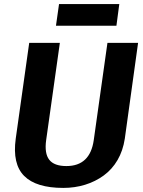

<svg xmlns="http://www.w3.org/2000/svg" viewBox="-20 -910 699 940"><path d="M290 10Q157 10 98.5 -48.5Q40 -107 57 -231L123 -700H273L206 -224Q197 -159 221 -128Q245 -97 305 -97Q421 -97 439 -224L506 -700H656L591 -231Q582 -172 555.5 -126.5Q529 -81 488 -51Q447 -21 396.5 -5.5Q346 10 290 10ZM564 -890 550 -784H254L269 -890Z"/></svg>

Font: Pathway Extreme SemiCondensed
Style: Bold Italic
Weight: 700
Width: 4
Italic angle: -8°
Version: Version 1.001;gftools[0.9.26]